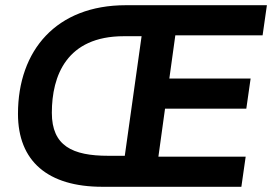

<svg xmlns="http://www.w3.org/2000/svg" viewBox="-20 -717 1044 737"><path d="M373 0H906.5L923 -115.5H588L613.5 -300H925.5L942 -415.5H630L653 -581.5H988L1004.5 -697H463C196.5 -697 49 -524 49 -280C49 -98.5 163 0 373 0ZM179 -284C179 -426 235.5 -578 455.5 -578H523.5L459 -119H395.5C258 -119 179 -157 179 -284Z"/></svg>

Font: HK Grotesk
Style: Bold Italic
Weight: 700
Italic angle: -16°
Designer: Alfredo Marco Pradil
Foundry: Hanken Design Co.
Version: Version 3.001;FEAKit 1.0